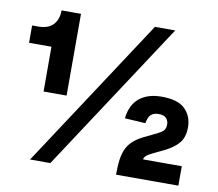

<svg xmlns="http://www.w3.org/2000/svg" viewBox="-78 -803 1018 895"><g transform="rotate(10 430.5 -355.0)"><path d="M126 -323V-535H20V-617H49Q96 -617 119.5 -642Q143 -667 143 -710H235V-323ZM119 0 585 -710H681L215 0ZM526 0Q526 -44 530.5 -74.5Q535 -105 547 -128Q559 -151 580 -168Q601 -185 634 -200L679 -222Q702 -233 711 -243Q720 -253 720 -272Q720 -289 709 -301Q698 -313 673 -313Q650 -313 637 -301.5Q624 -290 619 -260L521 -266Q528 -330 567.5 -362.5Q607 -395 673 -395Q750 -395 784 -361.5Q818 -328 818 -275Q818 -229 795.5 -201.5Q773 -174 728 -152L682 -130Q655 -117 646.5 -108.5Q638 -100 638 -92H821V0Z"/></g></svg>

Font: Geist ExtBd
Style: Regular
Weight: 400
Designer: Basement.studio, Andrés Briganti, Mateo Zaragoza
Foundry: Basement.studio, Vercel, Andrés Briganti, Guido Ferreyra, Mateo Zaragoza
Version: Version 1.401